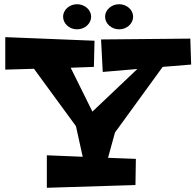

<svg xmlns="http://www.w3.org/2000/svg" viewBox="-20 -889 926 910"><path d="M492 -141 525 -261 751 -572 886 -583 882 -706 459 -702 467 -548 631 -562 418 -360 315 -568 425 -572 428 -696 5 -713V-559L141 -563L340 -291L372 -146L202 -153V1L622 -12L624 -136ZM611 -810C611 -842 581 -869 545 -869C508 -869 478 -842 478 -810C478 -777 508 -750 545 -750C581 -750 611 -777 611 -810ZM412 -810C412 -842 382 -869 345 -869C309 -869 279 -842 279 -810C279 -777 309 -750 345 -750C382 -750 412 -777 412 -810Z"/></svg>

Font: Peralta
Style: Regular
Weight: 400
Designer: Astigmatic (AOETI)
Foundry: Astigmatic (AOETI)
Version: Version 1.000